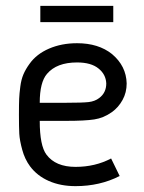

<svg xmlns="http://www.w3.org/2000/svg" viewBox="-20 -632 494 658"><path d="M118.2 -611.8H368.2V-556.2H118.2ZM139.2 -102.1Q170.4 -60.1 238.8 -60.1Q306.2 -60.1 360.8 -88.9L390.1 -28.8Q322.3 5.9 238.8 5.9Q187.5 5.9 147.5 -11.7Q107.4 -29.3 83 -62Q64.9 -86.4 56.2 -118.7Q47.4 -150.9 46.1 -173.3Q44.9 -195.8 44.9 -238.8Q44.9 -275.9 45.7 -293.5Q46.4 -311 49.6 -335.2Q52.7 -359.4 60.3 -377.2Q67.9 -395 81.1 -413.1Q105 -446.8 147.9 -465.3Q190.9 -483.9 244.1 -483.9Q317.4 -483.9 363.8 -446.8Q412.6 -405.8 414.1 -346.2Q414.1 -314.9 400.1 -289.6Q386.2 -264.2 363.8 -248Q335 -227.5 303 -222.7Q271 -217.8 208 -217.8H116.2Q116.2 -132.8 139.2 -102.1ZM344.2 -346.2Q342.8 -377 317.9 -397Q292.5 -418 244.1 -418Q174.3 -418 141.1 -378.9Q116.2 -350.1 116.2 -279.8H208Q262.2 -279.8 283.7 -282.2Q305.2 -284.7 319.8 -295.9Q344.2 -314 344.2 -346.2Z"/></svg>

Font: Gidolinya
Style: Regular
Weight: 400
Version: Version 1.0.3